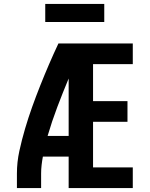

<svg xmlns="http://www.w3.org/2000/svg" viewBox="-20 -956 760 976"><path d="M66 0H189V-74Q189 -95 191.5 -117Q194 -139 198 -160H329V0H655V-105H453V-337H628V-442H453V-630H655V-735H277Q252 -682 229 -628.5Q206 -575 184.5 -521Q163 -467 143.5 -412.5Q124 -358 107.5 -302Q91 -246 78.5 -189Q66 -132 66 -74ZM329 -265H222Q244 -340 271.5 -412.5Q299 -485 329 -557ZM510 -844V-936H210V-844Z"/></svg>

Font: Iosevka Sparkle
Style: Bold
Weight: 700
Designer: Belleve Invis
Foundry: Belleve Invis
Version: Version 4.5.0; ttfautohint (v1.8.3)